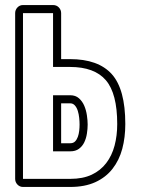

<svg xmlns="http://www.w3.org/2000/svg" viewBox="-20 -740 580 760"><path d="M222 -173H258Q270 -173 277 -180Q284 -187 288 -198Q292 -209 293.5 -222Q295 -235 295 -247Q295 -259 293.5 -273.5Q292 -288 288 -301Q284 -314 276.5 -322.5Q269 -331 258 -331H222ZM71 0Q58 0 49 -9.5Q40 -19 40 -32V-688Q40 -701 49 -710.5Q58 -720 71 -720H190Q204 -720 213 -710.5Q222 -701 222 -688V-506H257Q369 -506 422.5 -446.5Q476 -387 476 -249Q476 -196 464 -151Q452 -106 425.5 -72Q399 -38 357.5 -19Q316 0 258 0ZM258 -32Q308 -32 343 -48.5Q378 -65 400.5 -94.5Q423 -124 433.5 -163.5Q444 -203 444 -249Q444 -370 399 -422.5Q354 -475 257 -475H190V-688H71V-32ZM190 -363H258Q279 -363 292.5 -351Q306 -339 313.5 -321.5Q321 -304 324 -283.5Q327 -263 327 -247Q327 -230 324 -211Q321 -192 313.5 -176.5Q306 -161 292.5 -151Q279 -141 258 -141H190Z"/></svg>

Font: Lichte PostBus
Style: Regular
Weight: 400
Designer: Peter Wiegel
Version: Version 1.001